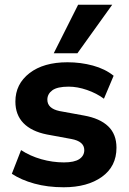

<svg xmlns="http://www.w3.org/2000/svg" viewBox="-20 -780 544 811"><path d="M249 11Q181 11 125 -4.5Q69 -20 30 -46L69 -146Q107 -121 154.5 -107.5Q202 -94 250 -94Q294 -94 315 -108Q336 -122 336 -146Q336 -183 281 -193L178 -212Q113 -225 79 -260Q45 -295 45 -351Q45 -425 104.5 -471Q164 -517 265 -517Q321 -517 372.5 -503Q424 -489 460 -460L419 -363Q388 -386 347.5 -400Q307 -414 270 -414Q222 -414 201 -398.5Q180 -383 180 -359Q180 -322 231 -311L335 -292Q402 -280 437 -246.5Q472 -213 472 -156Q472 -77 410.5 -33Q349 11 249 11ZM207 -555 310 -760H454L307 -555Z"/></svg>

Font: Mulish ExtraBold
Style: Regular
Weight: 800
Designer: Vernon Adams
Foundry: Vernon Adams
Version: Version 3.603; ttfautohint (v1.8.3)